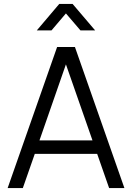

<svg xmlns="http://www.w3.org/2000/svg" viewBox="-20 -960 674 980"><path d="M168 -805H243L316.5 -891.5L390.5 -805H465.5L350.5 -940H282.5ZM362.5 -720H271.5L19 0H96.5L157.5 -174.5H476L537 0H615ZM181.5 -243.5 316.5 -631.5 452 -243.5Z"/></svg>

Font: Vela Sans
Style: Regular
Weight: 400
Designer: Principal design: Mikhail Sharanda - project Manrope.
Design modification: Ravid Balaliev
Foundry: Mikhail Sharanda
Version: Version 1.001